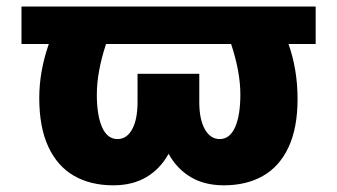

<svg xmlns="http://www.w3.org/2000/svg" viewBox="-20 -550 1019 580"><path d="M933.6 -417H851.6Q878.9 -339.4 878.9 -251Q878.9 -163.6 851.6 -105.2Q824.2 -46.9 774.4 -18.6Q724.6 9.8 656.2 9.8Q598.1 9.8 556.4 -14.9Q514.6 -39.6 489.3 -85.4Q463.9 -39.6 422.1 -14.9Q380.4 9.8 322.3 9.8Q253.4 9.8 203.4 -19Q153.3 -47.9 126 -106.7Q98.6 -165.5 98.6 -253.9Q98.6 -334.5 127.4 -417H44.9V-530.3H933.6ZM335 -129.9Q362.8 -129.9 379.2 -159.4Q395.5 -189 395.5 -242.2V-327.1H582V-242.2Q582 -189 598.9 -159.4Q615.7 -129.9 643.6 -129.9Q674.3 -129.9 690.2 -165.8Q706.1 -201.7 706.1 -264.6Q706.1 -332.5 678.2 -417H300.3Q272.5 -332.5 272.5 -264.6Q272.5 -201.7 288.3 -165.8Q304.2 -129.9 335 -129.9Z"/></svg>

Font: Pretendard GOV Black
Style: Regular
Weight: 900
Designer: Base glyphs from Inter by Rasmus Andersson; Hangeul glyphs from Noto Sans CJK(Source Han Sans) by Jang Soo-young and Kan
Foundry: Kil Hyung-jin
Version: Version 1.309